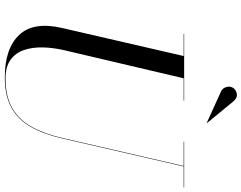

<svg xmlns="http://www.w3.org/2000/svg" viewBox="-126 -890 1030 819"><g transform="rotate(90 389.5 -480.0)"><path d="M367 -908.5Q355 -915.5 350.8 -930.2Q346.5 -945 353.5 -957.5Q360.5 -970 377.2 -974.2Q394 -978.5 409.5 -963L504.5 -847.5L503.5 -846.5ZM124 -750H409V-748H313.5L194 -240Q183 -193 181.8 -148.2Q180.5 -103.5 192.8 -67.2Q205 -31 234.5 -9.5Q264 12 314 12Q391 12 440.8 -16.8Q490.5 -45.5 520.5 -99.5Q550.5 -153.5 568 -230L687.5 -748H584V-750H779V-748H689.5L570 -230Q552 -151.5 521.2 -96.8Q490.5 -42 439.2 -13.5Q388 15 309 15Q187 15 128.8 -46Q70.5 -107 99 -230L218.5 -748H124Z"/></g></svg>

Font: Bodoni* 96pt
Style: Italic
Weight: 400
Italic angle: -13°
Version: Version 2.3